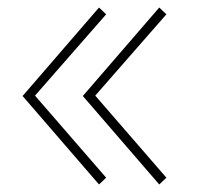

<svg xmlns="http://www.w3.org/2000/svg" viewBox="-20 -510 532 510"><path d="M233 -256 422 -472 403 -490 200 -255 403 -20 422 -38ZM73 -256 262 -472 243 -490 40 -255 243 -20 262 -38Z"/></svg>

Font: Jost ExtraLight
Style: Regular
Weight: 250
Version: Version 3.710